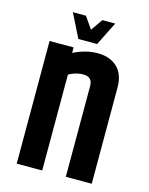

<svg xmlns="http://www.w3.org/2000/svg" viewBox="-112 -808 683 880"><g transform="rotate(15 229.5 -368.5)"><path d="M168 -582V-556Q226 -585 283 -585Q340 -585 375 -552.5Q410 -520 410 -457V0H287V-431Q287 -474 243 -474Q209 -474 175 -455V0H54V-582ZM179 -625 123 -737H185L224 -681L263 -737H324L268 -625Z"/></g></svg>

Font: Khand SemiBold
Style: Regular
Weight: 600
Designer: Devanagari: Sanchit Sawaria, Jyotish Sonowal; Latin: Satya Rajpurohit
Foundry: Indian Type Foundry
Version: Version 1.101;PS 1.0;hotconv 1.0.78;makeotf.lib2.5.61930; tt